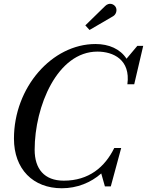

<svg xmlns="http://www.w3.org/2000/svg" viewBox="-20 -995 784 1025"><path d="M584 -908.5C600 -918 607 -941 597.5 -957.5C588 -974 562.5 -983.5 541.5 -963L435.5 -859.5L458 -835ZM310 10C391.5 10 465 -20 520.5 -69L540 0H571.5L627 -205H590C540 -103 454.5 -30.5 320.5 -30.5C216.5 -30.5 165 -93.5 165 -195.5C165 -427.5 286 -719.5 500 -719.5C584 -719.5 678 -677 660 -545H696.5L744.5 -750H713L655.5 -681.5C622 -733.5 561.5 -760 490 -760C257 -760 54.5 -528 54.5 -255C54.5 -92 156.5 10 310 10Z"/></svg>

Font: Bodoni* 06pt
Style: Italic
Weight: 400
Italic angle: -13°
Version: Version 2.3